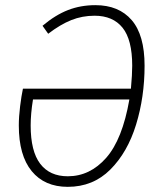

<svg xmlns="http://www.w3.org/2000/svg" viewBox="-20 -714 624 745"><path d="M541 -459Q541 -338 508 -230.5Q475 -123 408 -56Q341 11 243 11Q153 11 103 -50Q53 -111 53 -227Q53 -261 58 -301.5Q63 -342 69 -370H488Q493 -425 493 -459Q493 -560 455.5 -606.5Q418 -653 347 -653Q299 -653 256.5 -636Q214 -619 167 -583L145 -614Q195 -656 244 -675Q293 -694 350 -694Q441 -694 491 -636Q541 -578 541 -459ZM482 -328H108Q99 -273 99 -227Q99 -127 136 -78.5Q173 -30 243 -30Q329 -30 392 -101.5Q455 -173 482 -328Z"/></svg>

Font: Fira Sans Condensed ExtraLight
Style: Italic
Weight: 275
Width: 3
Italic angle: -8°
Designer: Carrois Corporate & Edenspiekermann AG
Foundry: Carrois Corporate GbR & Edenspiekermann AG
Version: Version 4.203